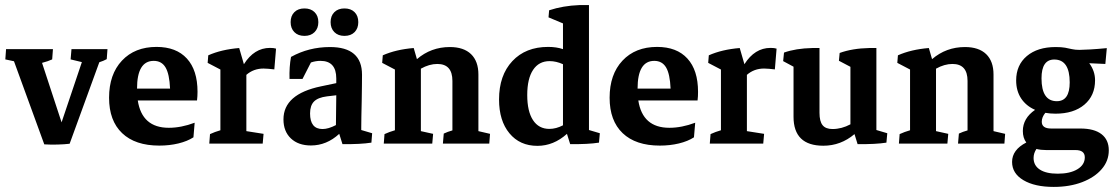

<svg xmlns="http://www.w3.org/2000/svg" viewBox="-20 -567 4399 758"><path d="M154.8 2.9 35.2 -325.2 1 -332.5 3.9 -373H189L186 -332.5Q170.4 -325.2 146 -318.8L223.1 -84L303.2 -321.8L258.8 -332.5L262.2 -373H404.3L401.4 -333.5Q389.2 -326.7 372.1 -321.3L254.9 0.5Q235.4 2.9 207 3.7Q178.7 4.4 154.8 2.9Z M608.9 7.8Q513.7 7.8 462.2 -41.3Q410.6 -90.3 410.6 -181.2Q410.6 -273.4 461.4 -327.6Q512.2 -381.8 598.1 -381.8Q675.8 -381.8 717.8 -335.9Q759.8 -290 759.8 -204.6Q759.8 -197.3 759.3 -187.3Q758.8 -177.2 757.8 -170.4H523.9Q540.5 -62.5 646.5 -62.5Q695.3 -62.5 748.5 -82.5L743.7 -24.9Q719.7 -9.3 684.3 -0.7Q648.9 7.8 608.9 7.8ZM586.9 -326.7Q521 -326.7 521 -217.3H651.4Q648.9 -274.9 633.5 -300.8Q618.2 -326.7 586.9 -326.7Z M806.2 0 809.1 -37.6Q828.1 -46.4 850.1 -52.7V-292.5L799.8 -318.8L802.2 -348.6Q854 -371.6 924.3 -377.4L942.9 -313.5Q983.4 -377.9 1045.9 -377.9Q1061 -377.9 1069.8 -375L1063 -293Q1051.8 -294.4 1040 -295.4Q1028.3 -296.4 1020.5 -296.4Q981 -296.4 952.6 -271.5V-49.3L1020.5 -38.6L1017.1 0Z M1182.1 -425.3Q1156.7 -425.3 1142.1 -440.2Q1127.4 -455.1 1127.4 -479.5Q1127.4 -504.4 1142.1 -519Q1156.7 -533.7 1182.1 -533.7Q1207 -533.7 1221.9 -519Q1236.8 -504.4 1236.8 -479.5Q1236.8 -455.1 1221.9 -440.2Q1207 -425.3 1182.1 -425.3ZM1339.8 -425.3Q1314.9 -425.3 1300 -440.2Q1285.2 -455.1 1285.2 -479.5Q1285.2 -504.4 1300 -519Q1314.9 -533.7 1339.8 -533.7Q1365.2 -533.7 1379.9 -519Q1394.5 -504.4 1394.5 -479.5Q1394.5 -455.1 1379.9 -440.2Q1365.2 -425.3 1339.8 -425.3ZM1207.5 7.3Q1157.7 7.3 1128.4 -20.5Q1099.1 -48.3 1099.1 -95.7Q1099.1 -195.3 1247.1 -226.1L1307.6 -238.8V-257.3Q1307.6 -326.7 1245.1 -326.7Q1226.1 -326.7 1207.5 -320.3L1174.3 -255.4H1123Q1121.6 -303.2 1128.9 -342.3Q1199.2 -381.3 1282.7 -381.3Q1409.2 -381.3 1409.2 -272Q1409.2 -258.3 1408.9 -230Q1408.7 -201.7 1408 -168.7Q1407.2 -135.7 1406.7 -107.4Q1406.2 -79.1 1406.2 -64.5V-53.7L1449.2 -41L1446.3 -3.9Q1403.3 2.9 1332 2L1319.3 -38.6Q1269.5 7.3 1207.5 7.3ZM1204.1 -119.1Q1204.1 -57.6 1253.4 -57.6Q1276.4 -57.6 1306.2 -73.2Q1306.2 -102.5 1306.9 -132.8Q1307.6 -163.1 1307.6 -190.9L1270.5 -186.5Q1235.4 -182.1 1219.7 -166.3Q1204.1 -150.4 1204.1 -119.1Z M1495.1 0 1498 -37.6Q1517.1 -46.4 1539.1 -52.7V-292.5L1488.8 -318.8L1491.2 -348.6Q1543 -371.6 1613.3 -377.4L1626 -333.5Q1681.6 -381.3 1755.9 -381.3Q1810.5 -381.3 1839.6 -353.3Q1868.7 -325.2 1868.7 -272.9V-49.3L1914.6 -38.6L1911.6 0H1728.5L1731.9 -39.6Q1747.1 -46.9 1766.1 -52.2V-247.6Q1766.1 -314.5 1706.5 -314.5Q1674.8 -314.5 1641.6 -295.9V-49.3L1689.9 -38.6L1686.5 0Z M2101.6 8.8Q2032.2 8.8 1991.2 -40.8Q1950.2 -90.3 1950.2 -174.3Q1950.2 -269.5 2002.7 -325.7Q2055.2 -381.8 2144 -381.8Q2177.2 -381.8 2202.6 -373V-474.6L2145.5 -498.5L2147.9 -526.4Q2202.6 -544.4 2267.1 -546.9H2305.2V-53.7L2348.1 -41L2344.7 -3.9Q2301.8 2.9 2231 2L2218.3 -38.6Q2165.5 8.8 2101.6 8.8ZM2061.5 -191.9Q2061.5 -127.4 2084.2 -92.8Q2106.9 -58.1 2148.9 -58.1Q2175.3 -58.1 2202.6 -72.3V-313.5Q2175.8 -325.7 2149.9 -325.7Q2107.4 -325.7 2084.5 -291Q2061.5 -256.3 2061.5 -191.9Z M2585 7.8Q2489.7 7.8 2438.2 -41.3Q2386.7 -90.3 2386.7 -181.2Q2386.7 -273.4 2437.5 -327.6Q2488.3 -381.8 2574.2 -381.8Q2651.9 -381.8 2693.8 -335.9Q2735.8 -290 2735.8 -204.6Q2735.8 -197.3 2735.4 -187.3Q2734.9 -177.2 2733.9 -170.4H2500Q2516.6 -62.5 2622.6 -62.5Q2671.4 -62.5 2724.6 -82.5L2719.7 -24.9Q2695.8 -9.3 2660.4 -0.7Q2625 7.8 2585 7.8ZM2563 -326.7Q2497.1 -326.7 2497.1 -217.3H2627.4Q2625 -274.9 2609.6 -300.8Q2594.2 -326.7 2563 -326.7Z M2782.2 0 2785.2 -37.6Q2804.2 -46.4 2826.2 -52.7V-292.5L2775.9 -318.8L2778.3 -348.6Q2830.1 -371.6 2900.4 -377.4L2918.9 -313.5Q2959.5 -377.9 3022 -377.9Q3037.1 -377.9 3045.9 -375L3039.1 -293Q3027.8 -294.4 3016.1 -295.4Q3004.4 -296.4 2996.6 -296.4Q2957 -296.4 2928.7 -271.5V-49.3L2996.6 -38.6L2993.2 0Z M3230.5 8.3Q3112.8 8.3 3112.8 -106V-303.7L3071.8 -325.7L3075.2 -359.4Q3121.6 -376 3187 -377.4H3215.3V-121.6Q3215.3 -87.9 3227.5 -72.8Q3239.7 -57.6 3266.6 -57.6Q3302.7 -57.6 3337.4 -76.2V-303.2L3292 -327.1L3294.9 -357.9Q3344.7 -376 3411.6 -377.4H3439.9V-53.7L3482.9 -41L3479.5 -3.9Q3437 2.9 3365.7 2L3353.5 -37.6Q3299.3 8.3 3230.5 8.3Z M3528.8 0 3531.7 -37.6Q3550.8 -46.4 3572.8 -52.7V-292.5L3522.5 -318.8L3524.9 -348.6Q3576.7 -371.6 3647 -377.4L3659.7 -333.5Q3715.3 -381.3 3789.6 -381.3Q3844.2 -381.3 3873.3 -353.3Q3902.3 -325.2 3902.3 -272.9V-49.3L3948.2 -38.6L3945.3 0H3762.2L3765.6 -39.6Q3780.8 -46.9 3799.8 -52.2V-247.6Q3799.8 -314.5 3740.2 -314.5Q3708.5 -314.5 3675.3 -295.9V-49.3L3723.6 -38.6L3720.2 0Z M4147 -118.2Q4126 -118.2 4106.9 -121.6Q4092.8 -104.5 4092.8 -86.4Q4092.8 -59.6 4129.9 -59.6H4245.6Q4299.8 -59.6 4328.6 -37.4Q4357.4 -15.1 4357.4 26.4Q4357.4 68.4 4329.3 100.8Q4301.3 133.3 4252.2 152.1Q4203.1 170.9 4140.1 170.9Q4064.9 170.9 4020.3 144.3Q3975.6 117.7 3975.6 72.3Q3975.6 24.4 4031.7 -4.4Q4018.1 -22.5 4018.1 -49.8Q4018.1 -100.1 4066.4 -133.3Q4030.8 -148.9 4011.2 -178.7Q3991.7 -208.5 3991.7 -249.5Q3991.7 -310.1 4033.9 -345.7Q4076.2 -381.3 4147.5 -381.3Q4170.4 -381.3 4184.8 -378.7Q4199.2 -376 4211.9 -373Q4224.6 -370.1 4241.7 -370.1Q4253.9 -370.1 4283.7 -371.8Q4313.5 -373.5 4349.6 -377L4343.8 -314.5L4280.3 -317.4Q4303.2 -286.6 4303.2 -250Q4303.2 -189.5 4261 -153.8Q4218.8 -118.2 4147 -118.2ZM4152.3 -167.5Q4203.1 -167.5 4203.1 -241.7Q4203.1 -332 4142.1 -332Q4091.8 -332 4091.8 -257.8Q4091.8 -167.5 4152.3 -167.5ZM4060.5 56.6Q4060.5 86.4 4085.2 102.5Q4109.9 118.7 4155.8 118.7Q4204.6 118.7 4233.6 101.1Q4262.7 83.5 4262.7 54.2Q4262.7 25.4 4225.6 25.4H4109.9Q4088.4 25.4 4071.8 21Q4060.5 37.6 4060.5 56.6Z"/></svg>

Font: Markazi Text SemiBold
Style: Regular
Weight: 600
Designer: Borna Izadpanah (Arabic designer), Fiona Ross (Arabic design director) and Florian Runge (Latin designer)
Foundry: Borna Izadpanah and Florian Runge
Version: Version 1.001; ttfautohint (v1.8.3)